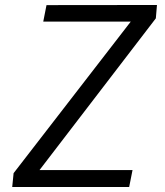

<svg xmlns="http://www.w3.org/2000/svg" viewBox="-20 -750 660 770"><path d="M166.5 -729.5 153.5 -663.5H504.5L34.5 -55.5L29 0H498L511.5 -68H138.5L605 -676.5L609.5 -730Z"/></svg>

Font: Monaspace Neon Light
Style: Italic
Weight: 300
Italic angle: -11°
Designer: Riley Cran & the Lettermatic Team
Foundry: Lettermatic
Version: Version 1.200 (Monaspace Neon)